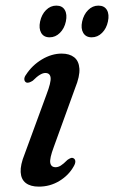

<svg xmlns="http://www.w3.org/2000/svg" viewBox="-20 -665 412 694"><path d="M181.1 -60.6Q164.6 -60.6 161.7 -76.3Q158.8 -91.9 174.3 -133.4L251.5 -346.5Q269 -389.6 267 -417.1Q265 -444.7 248.1 -458Q231.1 -471.3 202.9 -471.3Q166.7 -471.3 131.3 -450.1Q96 -428.8 74.6 -395.7Q67.7 -386.8 67.9 -378.8Q68.2 -370.9 74.1 -367.3Q79.2 -364.9 85.2 -366.8Q91.3 -368.7 98.5 -373.3Q113.5 -388.3 124.3 -394.7Q135.1 -401.2 143.8 -401.2Q160.8 -401.2 162.9 -384.4Q165 -367.6 147.9 -322.9L69 -107.9Q53.2 -68.9 54.7 -42.8Q56.2 -16.7 73.1 -3.6Q90.1 9.6 120.5 9.6Q160.8 9.6 194.5 -10.8Q228.2 -31.2 246.2 -63.3Q252.4 -73.6 252.3 -81.3Q252.1 -89 246.6 -92.4Q241.3 -95.7 235.9 -93.7Q230.4 -91.7 223.9 -87.1Q209.1 -72.2 199.6 -66.4Q190.1 -60.6 181.1 -60.6ZM159.3 -530.1Q138.2 -530.1 128.9 -546.1Q119.7 -562 124.9 -587.1Q130.5 -612.9 146.5 -628.8Q162.5 -644.7 183.7 -644.7Q205.1 -644.7 214.3 -628.8Q223.5 -612.9 218 -587.1Q212.7 -562.2 196.6 -546.2Q180.5 -530.1 159.3 -530.1ZM311.3 -530.1Q290.3 -530.1 280.9 -546.1Q271.5 -562 276.9 -587.2Q282.5 -612.7 298.6 -628.7Q314.6 -644.7 335.6 -644.7Q357.3 -644.7 366.5 -628.8Q375.7 -612.9 370.1 -587.1Q364.9 -562.2 348.9 -546.2Q332.9 -530.1 311.3 -530.1Z"/></svg>

Font: Fraunces
Style: Italic
Weight: 900
Italic angle: -16°
Version: Version 1.000;[0bf87f6ff]